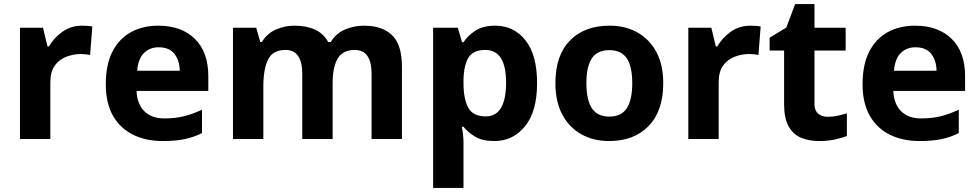

<svg xmlns="http://www.w3.org/2000/svg" viewBox="-20 -682 4798 942"><path d="M383 -556Q394 -556 409 -555Q424 -554 433 -552L422 -412Q415 -414 401.5 -415.5Q388 -417 378 -417Q340 -417 305 -403.5Q270 -390 248.5 -360Q227 -330 227 -278V0H78V-546H191L213 -454H220Q244 -496 286 -526Q328 -556 383 -556Z M757 -556Q870 -556 936 -491.5Q1002 -427 1002 -308V-236H650Q652 -173 687.5 -137Q723 -101 786 -101Q839 -101 882 -111.5Q925 -122 971 -144V-29Q931 -9 886.5 0.5Q842 10 779 10Q697 10 634 -20.5Q571 -51 535 -113Q499 -175 499 -269Q499 -365 531.5 -428.5Q564 -492 622 -524Q680 -556 757 -556ZM758 -450Q715 -450 686.5 -422Q658 -394 653 -335H862Q861 -385 836 -417.5Q811 -450 758 -450Z M1764 -556Q1857 -556 1904.5 -508.5Q1952 -461 1952 -356V0H1803V-319Q1803 -437 1721 -437Q1662 -437 1637 -395Q1612 -353 1612 -274V0H1463V-319Q1463 -437 1381 -437Q1319 -437 1295.5 -390.5Q1272 -344 1272 -257V0H1123V-546H1237L1257 -476H1265Q1290 -518 1333.5 -537Q1377 -556 1424 -556Q1484 -556 1526 -536.5Q1568 -517 1590 -476H1603Q1628 -518 1672.5 -537Q1717 -556 1764 -556Z M2409 -556Q2501 -556 2558 -484.5Q2615 -413 2615 -274Q2615 -135 2556 -62.5Q2497 10 2405 10Q2346 10 2311 -11.5Q2276 -33 2254 -60H2246Q2254 -18 2254 20V240H2105V-546H2226L2247 -475H2254Q2276 -508 2313 -532Q2350 -556 2409 -556ZM2361 -437Q2303 -437 2279.5 -401Q2256 -365 2254 -291V-275Q2254 -196 2277.5 -153.5Q2301 -111 2363 -111Q2414 -111 2438.5 -153.5Q2463 -196 2463 -276Q2463 -437 2361 -437Z M3234 -274Q3234 -138 3162.5 -64Q3091 10 2968 10Q2892 10 2832.5 -23Q2773 -56 2739 -119.5Q2705 -183 2705 -274Q2705 -410 2776 -483Q2847 -556 2971 -556Q3048 -556 3107 -523Q3166 -490 3200 -427.5Q3234 -365 3234 -274ZM2857 -274Q2857 -193 2883.5 -151.5Q2910 -110 2970 -110Q3029 -110 3055.5 -151.5Q3082 -193 3082 -274Q3082 -355 3055.5 -395.5Q3029 -436 2969 -436Q2910 -436 2883.5 -395.5Q2857 -355 2857 -274Z M3662 -556Q3673 -556 3688 -555Q3703 -554 3712 -552L3701 -412Q3694 -414 3680.5 -415.5Q3667 -417 3657 -417Q3619 -417 3584 -403.5Q3549 -390 3527.5 -360Q3506 -330 3506 -278V0H3357V-546H3470L3492 -454H3499Q3523 -496 3565 -526Q3607 -556 3662 -556Z M4041 -109Q4066 -109 4089 -114Q4112 -119 4135 -126V-15Q4111 -5 4075.5 2.5Q4040 10 3998 10Q3949 10 3910.5 -6Q3872 -22 3849.5 -61.5Q3827 -101 3827 -171V-434H3756V-497L3838 -547L3881 -662H3976V-546H4129V-434H3976V-171Q3976 -140 3994 -124.5Q4012 -109 4041 -109Z M4470 -556Q4583 -556 4649 -491.5Q4715 -427 4715 -308V-236H4363Q4365 -173 4400.5 -137Q4436 -101 4499 -101Q4552 -101 4595 -111.5Q4638 -122 4684 -144V-29Q4644 -9 4599.5 0.5Q4555 10 4492 10Q4410 10 4347 -20.5Q4284 -51 4248 -113Q4212 -175 4212 -269Q4212 -365 4244.5 -428.5Q4277 -492 4335 -524Q4393 -556 4470 -556ZM4471 -450Q4428 -450 4399.5 -422Q4371 -394 4366 -335H4575Q4574 -385 4549 -417.5Q4524 -450 4471 -450Z"/></svg>

Font: Noto Sans Ol Chiki
Style: Bold
Weight: 700
Designer: Monotype Design Team, Lewis McGuffie
Foundry: Monotype Imaging Inc.
Version: Version 2.003; ttfautohint (v1.8.4.7-5d5b)